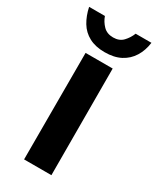

<svg xmlns="http://www.w3.org/2000/svg" viewBox="-186 -724 642 779"><g transform="rotate(30 135.0 -334.0)"><path d="M70 0V-499H197L198 0ZM135 -540Q92 -540 62 -556Q32 -572 14.5 -601Q-3 -630 -11 -668H63Q71 -645 88.5 -627Q106 -609 135 -609Q164 -609 181 -627Q198 -645 207 -668H281Q276 -630 258 -601Q240 -572 209.5 -556Q179 -540 135 -540Z"/></g></svg>

Font: Maven Pro SemiBold
Style: Regular
Weight: 600
Designer: Joe Prince
Foundry: Joe Prince
Version: Version 2.103